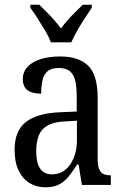

<svg xmlns="http://www.w3.org/2000/svg" viewBox="-20 -786 527 816"><path d="M173 10Q136 10 106.5 -7.5Q77 -25 59.5 -60.5Q42 -96 42 -150Q42 -230 90 -267.5Q138 -305 236 -309L306 -312V-373Q306 -410 301 -437.5Q296 -465 279.5 -481Q263 -497 230 -497Q198 -497 182 -483Q166 -469 160.5 -444.5Q155 -420 155 -388Q116 -388 96.5 -403Q77 -418 77 -450Q77 -481 97.5 -502.5Q118 -524 153.5 -535Q189 -546 236 -546Q315 -546 355 -506.5Q395 -467 395 -372V-113Q395 -85 400.5 -69.5Q406 -54 417.5 -47.5Q429 -41 449 -41H451V0H328L314 -87H308Q290 -59 272.5 -37Q255 -15 232 -2.5Q209 10 173 10ZM199 -45Q233 -45 256.5 -63.5Q280 -82 293.5 -115.5Q307 -149 307 -191V-273L256 -270Q210 -268 183 -253Q156 -238 145 -211Q134 -184 134 -144Q134 -113 140.5 -91Q147 -69 162 -57Q177 -45 199 -45ZM196 -606Q188 -629 172 -655.5Q156 -682 139.5 -708Q123 -734 109 -753V-766H147Q162 -751 178.5 -734.5Q195 -718 210.5 -700.5Q226 -683 239 -665Q252 -683 267.5 -700.5Q283 -718 300 -734.5Q317 -751 332 -766H370V-753Q357 -734 340 -708Q323 -682 308 -655.5Q293 -629 283 -606Z"/></svg>

Font: Noto Serif Condensed
Style: Regular
Weight: 400
Width: 3
Designer: Monotype Design Team
Foundry: Monotype Imaging Inc.
Version: Version 2.015